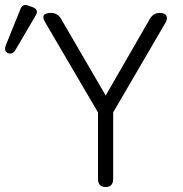

<svg xmlns="http://www.w3.org/2000/svg" viewBox="-129 -752 736 772"><path d="M296 0Q265 0 265 -33V-300L54 -660Q29 -700 76 -700Q102 -700 116 -677L296 -368L474 -677Q488 -700 514 -700Q534 -700 540 -688.5Q546 -677 536 -660L326 -300V-33Q326 0 296 0ZM-67 -551Q-78 -532 -97 -538Q-114 -546 -106 -569L-47 -715Q-38 -739 -14 -729L3 -723Q29 -712 14 -689Z"/></svg>

Font: Shin Retro Maru Gothic Regular
Style: Regular
Weight: 400
Designer: Iose
Foundry: Typographish
Version: Version 1.002